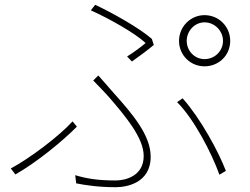

<svg xmlns="http://www.w3.org/2000/svg" viewBox="-20 -760 1040 799"><path d="M757 -590C757 -631 790 -667 831 -667C874 -667 908 -631 908 -590C908 -548 874 -514 831 -514C790 -514 757 -548 757 -590ZM725 -590C725 -530 773 -484 831 -484C891 -484 938 -530 938 -590C938 -649 891 -697 831 -697C773 -697 725 -649 725 -590ZM509 -525 529 -504C563 -528 599 -555 620 -573L612 -598C561 -643 447 -707 376 -740L358 -717C436 -682 542 -622 586 -581C570 -567 538 -543 509 -525ZM293 -31 297 3C338 11 390 19 462 19C503 19 607 4 607 -108C607 -196 534 -283 454 -372C433 -396 408 -425 389 -446L368 -425C390 -402 417 -375 436 -353C503 -275 578 -186 578 -111C578 -28 503 -9 462 -9C385 -9 340 -17 293 -31ZM893 -33 920 -49C888 -132 815 -266 740 -351L717 -335C788 -264 861 -123 893 -33ZM300 -233 282 -255C228 -195 104 -101 25 -59L44 -34C132 -84 240 -172 300 -233Z"/></svg>

Font: Harano Aji Gothic KR ExtraLight
Style: Regular
Weight: 250
Foundry: Masamichi Hosoda
Version: HaranoAjiGothicKR-ExtraLight version 20220220;ttx 4.29.1